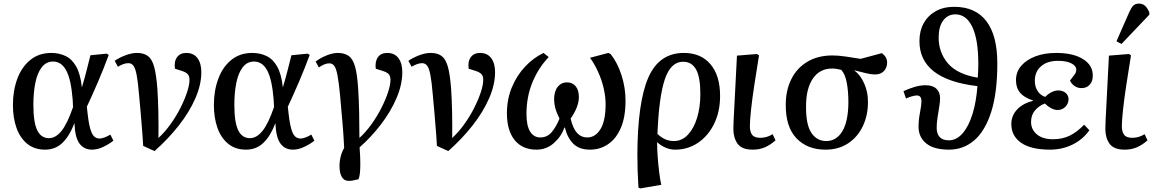

<svg xmlns="http://www.w3.org/2000/svg" viewBox="-20 -820 6454 1070"><path d="M231 14Q172 14 132 -18.5Q92 -51 72 -107Q52 -163 52 -235Q52 -315 76.5 -381Q101 -447 149 -486Q197 -525 266 -525Q309 -525 345 -508Q381 -491 404.5 -449.5Q428 -408 436 -335H437Q451 -382 462 -425Q473 -468 484 -512L574 -521L586 -514Q558 -438 526.5 -364.5Q495 -291 464 -225L468 -189Q476 -114 490.5 -81Q505 -48 535 -48Q547 -48 564 -54.5Q581 -61 595 -70L612 -36Q588 -17 555.5 -1.5Q523 14 493 14Q448 14 423 -20Q398 -54 395 -132H394Q368 -63 328.5 -24.5Q289 14 231 14ZM253 -50Q290 -50 322.5 -90Q355 -130 387 -223L385 -265Q376 -378 349 -427.5Q322 -477 276 -477Q237 -477 212.5 -445Q188 -413 177 -358.5Q166 -304 166 -236Q166 -138 187.5 -94Q209 -50 253 -50Z M841 22 778 -7Q776 -42 774 -69Q772 -96 769.5 -124.5Q767 -153 764 -192Q761 -231 755 -291Q749 -364 741.5 -402.5Q734 -441 723 -454.5Q712 -468 695 -468Q670 -468 637 -448L619 -481Q645 -499 679.5 -512Q714 -525 743 -525Q781 -525 804 -508Q827 -491 839 -448Q851 -405 857 -326Q861 -265 862.5 -194.5Q864 -124 863 -51Q899 -84 930.5 -128Q962 -172 985.5 -218.5Q1009 -265 1022.5 -306Q1036 -347 1036 -375Q1036 -397 1025.5 -407.5Q1015 -418 993 -425L955 -437Q949 -477 966.5 -501Q984 -525 1018 -525Q1059 -525 1080.5 -496Q1102 -467 1102 -418Q1102 -348 1068.5 -271.5Q1035 -195 976 -120Q917 -45 841 22Z M1351 14Q1292 14 1252 -18.5Q1212 -51 1192 -107Q1172 -163 1172 -235Q1172 -315 1196.5 -381Q1221 -447 1269 -486Q1317 -525 1386 -525Q1429 -525 1465 -508Q1501 -491 1524.5 -449.5Q1548 -408 1556 -335H1557Q1571 -382 1582 -425Q1593 -468 1604 -512L1694 -521L1706 -514Q1678 -438 1646.5 -364.5Q1615 -291 1584 -225L1588 -189Q1596 -114 1610.5 -81Q1625 -48 1655 -48Q1667 -48 1684 -54.5Q1701 -61 1715 -70L1732 -36Q1708 -17 1675.5 -1.5Q1643 14 1613 14Q1568 14 1543 -20Q1518 -54 1515 -132H1514Q1488 -63 1448.5 -24.5Q1409 14 1351 14ZM1373 -50Q1410 -50 1442.5 -90Q1475 -130 1507 -223L1505 -265Q1496 -378 1469 -427.5Q1442 -477 1396 -477Q1357 -477 1332.5 -445Q1308 -413 1297 -358.5Q1286 -304 1286 -236Q1286 -138 1307.5 -94Q1329 -50 1373 -50Z M1923 188Q1897 188 1884.5 165.5Q1872 143 1872 105Q1872 78 1879 51Q1886 24 1898 5Q1896 -36 1894 -66Q1892 -96 1889.5 -125.5Q1887 -155 1883.5 -194Q1880 -233 1875 -291Q1868 -364 1860.5 -402Q1853 -440 1842.5 -453.5Q1832 -467 1815 -467Q1789 -467 1757 -444L1739 -477Q1765 -497 1799.5 -511Q1834 -525 1863 -525Q1900 -525 1923.5 -508Q1947 -491 1959 -448Q1971 -405 1976 -326Q1980 -265 1981.5 -194.5Q1983 -124 1983 -51Q2019 -84 2050.5 -128Q2082 -172 2105.5 -218.5Q2129 -265 2142.5 -306Q2156 -347 2156 -375Q2156 -397 2145.5 -407.5Q2135 -418 2112 -425L2074 -437Q2069 -477 2086 -501Q2103 -525 2138 -525Q2179 -525 2200.5 -496Q2222 -467 2222 -418Q2222 -348 2189.5 -272.5Q2157 -197 2102.5 -126Q2048 -55 1984 1Q1986 20 1987 49.5Q1988 79 1988 93Q1988 121 1986 142.5Q1984 164 1978 179Q1944 188 1923 188Z M2478 22 2415 -7Q2413 -42 2411 -69Q2409 -96 2406.5 -124.5Q2404 -153 2401 -192Q2398 -231 2392 -291Q2386 -364 2378.5 -402.5Q2371 -441 2360 -454.5Q2349 -468 2332 -468Q2307 -468 2274 -448L2256 -481Q2282 -499 2316.5 -512Q2351 -525 2380 -525Q2418 -525 2441 -508Q2464 -491 2476 -448Q2488 -405 2494 -326Q2498 -265 2499.5 -194.5Q2501 -124 2500 -51Q2536 -84 2567.5 -128Q2599 -172 2622.5 -218.5Q2646 -265 2659.5 -306Q2673 -347 2673 -375Q2673 -397 2662.5 -407.5Q2652 -418 2630 -425L2592 -437Q2586 -477 2603.5 -501Q2621 -525 2655 -525Q2696 -525 2717.5 -496Q2739 -467 2739 -418Q2739 -348 2705.5 -271.5Q2672 -195 2613 -120Q2554 -45 2478 22Z M2970 14Q2891 14 2848 -39.5Q2805 -93 2805 -188Q2805 -268 2833 -334.5Q2861 -401 2907 -449.5Q2953 -498 3009 -525L3038 -502Q2982 -444 2948 -363Q2914 -282 2914 -185Q2914 -119 2934.5 -86.5Q2955 -54 2991 -54Q3029 -54 3054 -83Q3079 -112 3098 -159Q3081 -193 3074.5 -218Q3068 -243 3068 -266Q3068 -311 3088 -336Q3108 -361 3140 -361Q3170 -361 3188 -339.5Q3206 -318 3206 -279Q3206 -225 3160 -159Q3173 -104 3196 -79Q3219 -54 3253 -54Q3298 -54 3326.5 -100.5Q3355 -147 3355 -240Q3355 -282 3344 -329Q3333 -376 3313 -420Q3293 -464 3268 -498L3370 -525L3383 -519Q3421 -471 3443.5 -401.5Q3466 -332 3466 -259Q3466 -168 3440 -107.5Q3414 -47 3369 -16.5Q3324 14 3268 14Q3208 14 3175 -19Q3142 -52 3128 -109H3125Q3108 -59 3066.5 -22.5Q3025 14 2970 14Z M3548 230 3538 225Q3535 175 3533.5 132.5Q3532 90 3532 43Q3533 -250 3593 -387.5Q3653 -525 3791 -525Q3886 -525 3939.5 -462Q3993 -399 3993 -285Q3993 -199 3960.5 -131.5Q3928 -64 3871 -25Q3814 14 3742 14Q3715 14 3688.5 2.5Q3662 -9 3643 -27H3642Q3642 8 3645 50.5Q3648 93 3653 135Q3658 177 3665 210ZM3735 -34Q3781 -34 3814 -69.5Q3847 -105 3865 -164Q3883 -223 3883 -297Q3883 -390 3859 -433Q3835 -476 3787 -476Q3718 -476 3685 -378Q3652 -280 3644 -74Q3684 -34 3735 -34Z M4175 14Q4114 14 4090.5 -19Q4067 -52 4067 -101Q4067 -133 4073 -237.5Q4079 -342 4087 -510L4198 -519L4210 -512Q4196 -426 4184 -347.5Q4172 -269 4165.5 -208.5Q4159 -148 4159 -116Q4159 -86 4171.5 -69Q4184 -52 4217 -52Q4235 -52 4251 -56.5Q4267 -61 4286 -72L4302 -38Q4273 -12 4242.5 1Q4212 14 4175 14Z M4580 14Q4479 14 4418.5 -49.5Q4358 -113 4359 -237Q4359 -317 4390 -379Q4421 -441 4479.5 -476Q4538 -511 4620 -511Q4651 -511 4692.5 -505Q4734 -499 4776 -492L4895 -524Q4911 -511 4917.5 -498.5Q4924 -486 4924 -472Q4924 -444 4906.5 -424.5Q4889 -405 4856 -405Q4834 -405 4806.5 -412Q4779 -419 4742 -428V-426Q4774 -404 4796 -355Q4818 -306 4817 -250Q4817 -177 4788.5 -117Q4760 -57 4707 -21.5Q4654 14 4580 14ZM4585 -34Q4641 -34 4674 -88Q4707 -142 4708 -248Q4708 -314 4698.5 -361.5Q4689 -409 4668 -431Q4641 -438 4617 -438Q4548 -438 4510 -382Q4472 -326 4472 -228Q4471 -126 4501.5 -80Q4532 -34 4585 -34Z M5269 14Q5184 14 5141.5 -21Q5099 -56 5099 -113Q5099 -152 5107 -192.5Q5115 -233 5115 -257Q5115 -288 5089 -288Q5065 -287 5029 -271L5015 -312Q5042 -325 5075.5 -335Q5109 -345 5138 -345Q5178 -345 5198.5 -325.5Q5219 -306 5219 -273Q5219 -252 5214 -223Q5209 -194 5204.5 -163.5Q5200 -133 5200 -108Q5200 -75 5216.5 -56.5Q5233 -38 5268 -38Q5311 -38 5345 -77.5Q5379 -117 5400 -185.5Q5421 -254 5427 -340Q5103 -378 5104 -592Q5104 -648 5127.5 -690.5Q5151 -733 5194.5 -757.5Q5238 -782 5298 -782Q5416 -782 5477 -702Q5538 -622 5538 -467Q5538 -303 5504 -196.5Q5470 -90 5409.5 -38Q5349 14 5269 14ZM5429 -387Q5432 -429 5432 -465Q5432 -600 5398.5 -670Q5365 -740 5304 -740Q5262 -740 5236.5 -706Q5211 -672 5211 -611Q5211 -527 5263 -466.5Q5315 -406 5429 -387Z M5832 14Q5726 14 5671 -24Q5616 -62 5616 -129Q5616 -175 5648 -209.5Q5680 -244 5737 -258V-260Q5688 -276 5665 -303Q5642 -330 5642 -373Q5642 -419 5671 -453Q5700 -487 5750.5 -506Q5801 -525 5866 -525Q5961 -525 6016 -490.5Q6071 -456 6070 -397Q6070 -367 6053 -348Q6036 -329 6007 -329Q5985 -329 5968 -341Q5951 -353 5943 -371Q5962 -395 5970 -406.5Q5978 -418 5978 -431Q5978 -453 5950.5 -467Q5923 -481 5876 -481Q5817 -481 5782 -451Q5747 -421 5747 -370Q5747 -336 5763 -312Q5779 -288 5805 -280Q5819 -295 5838.5 -305.5Q5858 -316 5877 -316Q5902 -316 5918.5 -302.5Q5935 -289 5935 -266Q5934 -241 5916.5 -224Q5899 -207 5874 -207Q5856 -207 5837.5 -217Q5819 -227 5803 -243Q5772 -232 5749 -206Q5726 -180 5726 -141Q5726 -98 5758.5 -71Q5791 -44 5848 -44Q5901 -44 5941.5 -64Q5982 -84 6022 -125L6051 -94Q6014 -42 5956.5 -14Q5899 14 5832 14Z M6248 14Q6187 14 6163.5 -19Q6140 -52 6140 -101Q6140 -133 6146 -237.5Q6152 -342 6160 -510L6271 -519L6283 -512Q6269 -426 6257 -347.5Q6245 -269 6238.5 -208.5Q6232 -148 6232 -116Q6232 -86 6244.5 -69Q6257 -52 6290 -52Q6308 -52 6324 -56.5Q6340 -61 6359 -72L6375 -38Q6346 -12 6315.5 1Q6285 14 6248 14ZM6230 -575 6202 -590 6274 -754Q6285 -778 6296 -789Q6307 -800 6327 -800Q6348 -800 6361.5 -787.5Q6375 -775 6385 -751V-738Z"/></svg>

Font: Literata 36pt Medium
Style: Italic
Weight: 500
Italic angle: -2°
Designer: Latin by Veronika Burian and Jose Scaglione. Greek by Irene Vlachou. Cyrillic by Vera Evstafieva
Foundry: TypeTogether
Version: Version 3.002